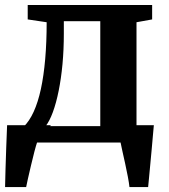

<svg xmlns="http://www.w3.org/2000/svg" viewBox="-22 -576 683 776"><path d="M48.8 0V-63H72.8Q96.5 -85.7 114.1 -124.3Q131.7 -162.9 143.3 -216.3Q154.8 -269.7 160.7 -337.5Q166.6 -405.3 166.6 -486.1L90 -497.5V-555.7H592.9V-497.5L529.7 -486.1V0ZM162.4 -66.1H383.3V-490.4H236V-440.2Q236 -375.7 230.6 -317Q225.1 -258.3 215.1 -208.9Q205.1 -159.5 191.7 -122.9Q178.3 -86.4 162.4 -66.1ZM-1.5 180Q-0.7 149.8 0.3 108.1Q1.4 66.3 3.2 19.9Q4.9 -26.5 6.7 -70.1H183.7L128.5 -2.3Q123.9 10.6 117.1 36.6Q110.3 62.6 103.4 92.2Q96.4 121.7 90.9 146.1Q85.5 170.4 83.7 180ZM501.2 180Q499.5 163.3 494.7 138.1Q489.9 112.9 484 85.8Q478.1 58.8 472.9 35.8Q467.8 12.7 465.3 0L440.8 -70.1H599.8Q598.3 -54.7 596.1 -29.3Q593.9 -3.9 591.2 26.3Q588.6 56.4 585.6 86.2Q582.7 115.9 580.5 140.8Q578.3 165.7 576.7 180Z"/></svg>

Font: Merriweather 7pt Light
Style: Regular
Weight: 300
Designer: Eben Sorkin
Foundry: Eben Sorkin
Version: Version 2.200;gftools[0.9.31]